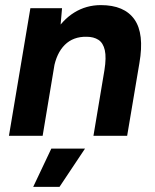

<svg xmlns="http://www.w3.org/2000/svg" viewBox="-20 -532 608 752"><path d="M15 0 99 -500H223L215 -408L147 0ZM346 0 389 -257 526 -285 478 0ZM389 -257Q397 -307 390.5 -335.5Q384 -364 365.5 -376Q347 -388 319 -388Q267 -389 234 -356.5Q201 -324 190 -262L146 -263Q159 -343 191.5 -398.5Q224 -454 271 -483Q318 -512 375 -512Q467 -512 506.5 -456Q546 -400 526 -285ZM110 200 181 50H313L213 200Z"/></svg>

Font: Figtree Light
Style: Bold Italic
Weight: 700
Italic angle: -9.5°
Version: Version 2.000